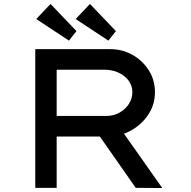

<svg xmlns="http://www.w3.org/2000/svg" viewBox="-20 -948 963 969"><path d="M158 0V-700H536Q598 -700 649 -671Q700 -642 731 -593Q762 -544 762 -483Q762 -421 729 -370.5Q696 -320 641.5 -289.5Q587 -259 522 -259H266V0ZM665 0 444 -316 558 -341 799 1ZM266 -363H518Q553 -363 583 -379.5Q613 -396 630.5 -423.5Q648 -451 648 -483Q648 -515 629.5 -540.5Q611 -566 579 -581Q547 -596 510 -596H266ZM527 -743 362 -852 434 -928 565 -791ZM328 -743 163 -852 235 -928 366 -791Z"/></svg>

Font: Lexend Peta
Style: Regular
Weight: 400
Designer: Bonnie Shaver-Troup, Thomas Jockin
Foundry: Lexend
Version: Version 1.007